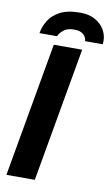

<svg xmlns="http://www.w3.org/2000/svg" viewBox="-96 -917 564 966"><g transform="rotate(10 186.5 -434.0)"><path d="M9 0 130 -686H275L154 0ZM49 -731Q54 -763 72.5 -794.5Q91 -826 129.5 -847Q168 -868 234 -868Q279 -868 310 -850.5Q341 -833 357 -806Q373 -779 373 -749Q373 -745 373 -740Q373 -735 372 -731H282Q282 -741 276 -752Q270 -763 256 -771Q242 -779 218 -779Q183 -779 163.5 -762.5Q144 -746 139 -731Z"/></g></svg>

Font: Archivo VF Beta
Style: Italic
Weight: 400
Italic angle: -10°
Designer: Hector Gatti
Foundry: Omnibus-Type
Version: Version 1.002